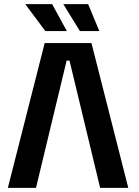

<svg xmlns="http://www.w3.org/2000/svg" viewBox="-20 -908 674 928"><path d="M422 -700 600 0H464L316 -615H302L154 0H18L196 -700ZM199 -758 102 -888H232L303 -758ZM366 -758 286 -888H406L460 -758Z"/></svg>

Font: Space 7353
Style: Regular
Weight: 400
Designer: Christine Claussen + Ruben Lyon  (Space 7353)
Version: Version 1.000;FEAKit 1.0